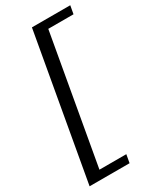

<svg xmlns="http://www.w3.org/2000/svg" viewBox="-221 -818 838 1015"><g transform="rotate(-30 198.5 -310.0)"><path d="M260 80 251 130H7L163 -750H397L388 -700H234L96 80Z"/></g></svg>

Font: Roboto Serif 20pt
Style: Italic
Weight: 400
Italic angle: -10°
Designer: Greg Gazdowicz
Foundry: Commercial Type
Version: Version 1.008